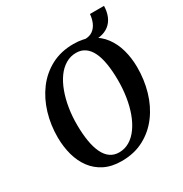

<svg xmlns="http://www.w3.org/2000/svg" viewBox="-197 -1008 1109 1166"><g transform="rotate(-30 357.5 -425.0)"><path d="M321 10Q252.5 10 202.2 -15Q152 -40 119.5 -83.8Q87 -127.5 71.2 -184.8Q55.5 -242 55 -307Q54.5 -395 78.5 -475.2Q102.5 -555.5 149.2 -618Q196 -680.5 264.2 -716.8Q332.5 -753 420.5 -753Q490 -753 540 -728Q590 -703 622.5 -659.2Q655 -615.5 670.5 -559Q686 -502.5 686.5 -439Q687 -350.5 663.5 -269.5Q640 -188.5 593.2 -125.8Q546.5 -63 478.2 -26.5Q410 10 321 10ZM334 -43.5Q374 -43.5 407.5 -63.8Q441 -84 467 -120.5Q493 -157 510.8 -205.5Q528.5 -254 537.5 -311.8Q546.5 -369.5 546 -431.5Q545.5 -494.5 537.2 -544Q529 -593.5 512.2 -627.8Q495.5 -662 469.5 -680.2Q443.5 -698.5 407.5 -698.5Q367.5 -698.5 333.8 -678.2Q300 -658 274.2 -622Q248.5 -586 230.8 -537.8Q213 -489.5 203.8 -432.5Q194.5 -375.5 195 -314Q195.5 -250 204 -200Q212.5 -150 229.5 -115Q246.5 -80 272.5 -61.8Q298.5 -43.5 334 -43.5ZM599.5 -860.5H698Q697 -819.5 683.5 -788Q670 -756.5 644.8 -737Q619.5 -717.5 583.5 -711Q547.5 -704.5 501.5 -713.5L496 -743Q530.5 -743 552.2 -759.2Q574 -775.5 585.5 -802.2Q597 -829 599.5 -860.5Z"/></g></svg>

Font: Merriweather 24pt SemiBold
Style: Italic
Weight: 600
Italic angle: -7.8°
Version: Version 2.101